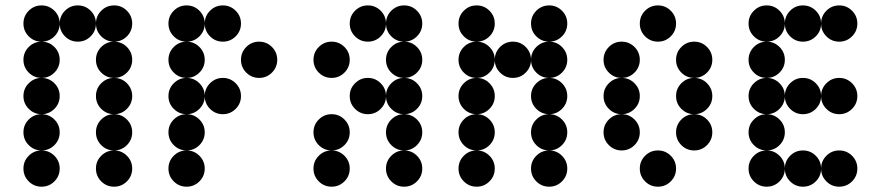

<svg xmlns="http://www.w3.org/2000/svg" viewBox="-20 -704 3321 724"><path d="M205.1 -615.2Q205.1 -586.9 185.1 -566.9Q165 -546.9 136.7 -546.9Q108.4 -546.9 88.4 -566.9Q68.4 -586.9 68.4 -615.2Q68.4 -643.6 88.4 -663.6Q108.4 -683.6 136.7 -683.6Q165 -683.6 185.1 -663.6Q205.1 -643.6 205.1 -615.2ZM341.8 -615.2Q341.8 -586.9 321.8 -566.9Q301.8 -546.9 273.4 -546.9Q245.1 -546.9 225.1 -566.9Q205.1 -586.9 205.1 -615.2Q205.1 -643.6 225.1 -663.6Q245.1 -683.6 273.4 -683.6Q301.8 -683.6 321.8 -663.6Q341.8 -643.6 341.8 -615.2ZM478.5 -615.2Q478.5 -586.9 458.5 -566.9Q438.5 -546.9 410.2 -546.9Q381.8 -546.9 361.8 -566.9Q341.8 -586.9 341.8 -615.2Q341.8 -643.6 361.8 -663.6Q381.8 -683.6 410.2 -683.6Q438.5 -683.6 458.5 -663.6Q478.5 -643.6 478.5 -615.2ZM205.1 -478.5Q205.1 -450.2 185.1 -430.2Q165 -410.2 136.7 -410.2Q108.4 -410.2 88.4 -430.2Q68.4 -450.2 68.4 -478.5Q68.4 -506.8 88.4 -526.9Q108.4 -546.9 136.7 -546.9Q165 -546.9 185.1 -526.9Q205.1 -506.8 205.1 -478.5ZM478.5 -478.5Q478.5 -450.2 458.5 -430.2Q438.5 -410.2 410.2 -410.2Q381.8 -410.2 361.8 -430.2Q341.8 -450.2 341.8 -478.5Q341.8 -506.8 361.8 -526.9Q381.8 -546.9 410.2 -546.9Q438.5 -546.9 458.5 -526.9Q478.5 -506.8 478.5 -478.5ZM205.1 -341.8Q205.1 -313.5 185.1 -293.5Q165 -273.4 136.7 -273.4Q108.4 -273.4 88.4 -293.5Q68.4 -313.5 68.4 -341.8Q68.4 -370.1 88.4 -390.1Q108.4 -410.2 136.7 -410.2Q165 -410.2 185.1 -390.1Q205.1 -370.1 205.1 -341.8ZM478.5 -341.8Q478.5 -313.5 458.5 -293.5Q438.5 -273.4 410.2 -273.4Q381.8 -273.4 361.8 -293.5Q341.8 -313.5 341.8 -341.8Q341.8 -370.1 361.8 -390.1Q381.8 -410.2 410.2 -410.2Q438.5 -410.2 458.5 -390.1Q478.5 -370.1 478.5 -341.8ZM205.1 -205.1Q205.1 -176.8 185.1 -156.7Q165 -136.7 136.7 -136.7Q108.4 -136.7 88.4 -156.7Q68.4 -176.8 68.4 -205.1Q68.4 -233.4 88.4 -253.4Q108.4 -273.4 136.7 -273.4Q165 -273.4 185.1 -253.4Q205.1 -233.4 205.1 -205.1ZM478.5 -205.1Q478.5 -176.8 458.5 -156.7Q438.5 -136.7 410.2 -136.7Q381.8 -136.7 361.8 -156.7Q341.8 -176.8 341.8 -205.1Q341.8 -233.4 361.8 -253.4Q381.8 -273.4 410.2 -273.4Q438.5 -273.4 458.5 -253.4Q478.5 -233.4 478.5 -205.1ZM205.1 -68.4Q205.1 -40 185.1 -20Q165 0 136.7 0Q108.4 0 88.4 -20Q68.4 -40 68.4 -68.4Q68.4 -96.7 88.4 -116.7Q108.4 -136.7 136.7 -136.7Q165 -136.7 185.1 -116.7Q205.1 -96.7 205.1 -68.4ZM478.5 -68.4Q478.5 -40 458.5 -20Q438.5 0 410.2 0Q381.8 0 361.8 -20Q341.8 -40 341.8 -68.4Q341.8 -96.7 361.8 -116.7Q381.8 -136.7 410.2 -136.7Q438.5 -136.7 458.5 -116.7Q478.5 -96.7 478.5 -68.4Z M752 -615.2Q752 -586.9 731.9 -566.9Q711.9 -546.9 683.6 -546.9Q655.3 -546.9 635.3 -566.9Q615.2 -586.9 615.2 -615.2Q615.2 -643.6 635.3 -663.6Q655.3 -683.6 683.6 -683.6Q711.9 -683.6 731.9 -663.6Q752 -643.6 752 -615.2ZM888.7 -615.2Q888.7 -586.9 868.7 -566.9Q848.6 -546.9 820.3 -546.9Q792 -546.9 772 -566.9Q752 -586.9 752 -615.2Q752 -643.6 772 -663.6Q792 -683.6 820.3 -683.6Q848.6 -683.6 868.7 -663.6Q888.7 -643.6 888.7 -615.2ZM752 -478.5Q752 -450.2 731.9 -430.2Q711.9 -410.2 683.6 -410.2Q655.3 -410.2 635.3 -430.2Q615.2 -450.2 615.2 -478.5Q615.2 -506.8 635.3 -526.9Q655.3 -546.9 683.6 -546.9Q711.9 -546.9 731.9 -526.9Q752 -506.8 752 -478.5ZM1025.4 -478.5Q1025.4 -450.2 1005.4 -430.2Q985.4 -410.2 957 -410.2Q928.7 -410.2 908.7 -430.2Q888.7 -450.2 888.7 -478.5Q888.7 -506.8 908.7 -526.9Q928.7 -546.9 957 -546.9Q985.4 -546.9 1005.4 -526.9Q1025.4 -506.8 1025.4 -478.5ZM752 -341.8Q752 -313.5 731.9 -293.5Q711.9 -273.4 683.6 -273.4Q655.3 -273.4 635.3 -293.5Q615.2 -313.5 615.2 -341.8Q615.2 -370.1 635.3 -390.1Q655.3 -410.2 683.6 -410.2Q711.9 -410.2 731.9 -390.1Q752 -370.1 752 -341.8ZM888.7 -341.8Q888.7 -313.5 868.7 -293.5Q848.6 -273.4 820.3 -273.4Q792 -273.4 772 -293.5Q752 -313.5 752 -341.8Q752 -370.1 772 -390.1Q792 -410.2 820.3 -410.2Q848.6 -410.2 868.7 -390.1Q888.7 -370.1 888.7 -341.8ZM752 -205.1Q752 -176.8 731.9 -156.7Q711.9 -136.7 683.6 -136.7Q655.3 -136.7 635.3 -156.7Q615.2 -176.8 615.2 -205.1Q615.2 -233.4 635.3 -253.4Q655.3 -273.4 683.6 -273.4Q711.9 -273.4 731.9 -253.4Q752 -233.4 752 -205.1ZM752 -68.4Q752 -40 731.9 -20Q711.9 0 683.6 0Q655.3 0 635.3 -20Q615.2 -40 615.2 -68.4Q615.2 -96.7 635.3 -116.7Q655.3 -136.7 683.6 -136.7Q711.9 -136.7 731.9 -116.7Q752 -96.7 752 -68.4Z M1435.5 -615.2Q1435.5 -643.6 1455.6 -663.6Q1475.6 -683.6 1503.9 -683.6Q1532.2 -683.6 1552.2 -663.6Q1572.3 -643.6 1572.3 -615.2Q1572.3 -586.9 1552.2 -566.9Q1532.2 -546.9 1503.9 -546.9Q1475.6 -546.9 1455.6 -566.9Q1435.5 -586.9 1435.5 -615.2ZM1298.8 -615.2Q1298.8 -643.6 1318.8 -663.6Q1338.9 -683.6 1367.2 -683.6Q1395.5 -683.6 1415.5 -663.6Q1435.5 -643.6 1435.5 -615.2Q1435.5 -586.9 1415.5 -566.9Q1395.5 -546.9 1367.2 -546.9Q1338.9 -546.9 1318.8 -566.9Q1298.8 -586.9 1298.8 -615.2ZM1435.5 -478.5Q1435.5 -506.8 1455.6 -526.9Q1475.6 -546.9 1503.9 -546.9Q1532.2 -546.9 1552.2 -526.9Q1572.3 -506.8 1572.3 -478.5Q1572.3 -450.2 1552.2 -430.2Q1532.2 -410.2 1503.9 -410.2Q1475.6 -410.2 1455.6 -430.2Q1435.5 -450.2 1435.5 -478.5ZM1162.1 -478.5Q1162.1 -506.8 1182.1 -526.9Q1202.1 -546.9 1230.5 -546.9Q1258.8 -546.9 1278.8 -526.9Q1298.8 -506.8 1298.8 -478.5Q1298.8 -450.2 1278.8 -430.2Q1258.8 -410.2 1230.5 -410.2Q1202.1 -410.2 1182.1 -430.2Q1162.1 -450.2 1162.1 -478.5ZM1435.5 -341.8Q1435.5 -370.1 1455.6 -390.1Q1475.6 -410.2 1503.9 -410.2Q1532.2 -410.2 1552.2 -390.1Q1572.3 -370.1 1572.3 -341.8Q1572.3 -313.5 1552.2 -293.5Q1532.2 -273.4 1503.9 -273.4Q1475.6 -273.4 1455.6 -293.5Q1435.5 -313.5 1435.5 -341.8ZM1298.8 -341.8Q1298.8 -370.1 1318.8 -390.1Q1338.9 -410.2 1367.2 -410.2Q1395.5 -410.2 1415.5 -390.1Q1435.5 -370.1 1435.5 -341.8Q1435.5 -313.5 1415.5 -293.5Q1395.5 -273.4 1367.2 -273.4Q1338.9 -273.4 1318.8 -293.5Q1298.8 -313.5 1298.8 -341.8ZM1435.5 -205.1Q1435.5 -233.4 1455.6 -253.4Q1475.6 -273.4 1503.9 -273.4Q1532.2 -273.4 1552.2 -253.4Q1572.3 -233.4 1572.3 -205.1Q1572.3 -176.8 1552.2 -156.7Q1532.2 -136.7 1503.9 -136.7Q1475.6 -136.7 1455.6 -156.7Q1435.5 -176.8 1435.5 -205.1ZM1162.1 -205.1Q1162.1 -233.4 1182.1 -253.4Q1202.1 -273.4 1230.5 -273.4Q1258.8 -273.4 1278.8 -253.4Q1298.8 -233.4 1298.8 -205.1Q1298.8 -176.8 1278.8 -156.7Q1258.8 -136.7 1230.5 -136.7Q1202.1 -136.7 1182.1 -156.7Q1162.1 -176.8 1162.1 -205.1ZM1435.5 -68.4Q1435.5 -96.7 1455.6 -116.7Q1475.6 -136.7 1503.9 -136.7Q1532.2 -136.7 1552.2 -116.7Q1572.3 -96.7 1572.3 -68.4Q1572.3 -40 1552.2 -20Q1532.2 0 1503.9 0Q1475.6 0 1455.6 -20Q1435.5 -40 1435.5 -68.4ZM1162.1 -68.4Q1162.1 -96.7 1182.1 -116.7Q1202.1 -136.7 1230.5 -136.7Q1258.8 -136.7 1278.8 -116.7Q1298.8 -96.7 1298.8 -68.4Q1298.8 -40 1278.8 -20Q1258.8 0 1230.5 0Q1202.1 0 1182.1 -20Q1162.1 -40 1162.1 -68.4Z M1845.7 -615.2Q1845.7 -586.9 1825.7 -566.9Q1805.7 -546.9 1777.3 -546.9Q1749 -546.9 1729 -566.9Q1709 -586.9 1709 -615.2Q1709 -643.6 1729 -663.6Q1749 -683.6 1777.3 -683.6Q1805.7 -683.6 1825.7 -663.6Q1845.7 -643.6 1845.7 -615.2ZM2119.1 -615.2Q2119.1 -586.9 2099.1 -566.9Q2079.1 -546.9 2050.8 -546.9Q2022.5 -546.9 2002.4 -566.9Q1982.4 -586.9 1982.4 -615.2Q1982.4 -643.6 2002.4 -663.6Q2022.5 -683.6 2050.8 -683.6Q2079.1 -683.6 2099.1 -663.6Q2119.1 -643.6 2119.1 -615.2ZM1845.7 -478.5Q1845.7 -450.2 1825.7 -430.2Q1805.7 -410.2 1777.3 -410.2Q1749 -410.2 1729 -430.2Q1709 -450.2 1709 -478.5Q1709 -506.8 1729 -526.9Q1749 -546.9 1777.3 -546.9Q1805.7 -546.9 1825.7 -526.9Q1845.7 -506.8 1845.7 -478.5ZM1982.4 -478.5Q1982.4 -450.2 1962.4 -430.2Q1942.4 -410.2 1914.1 -410.2Q1885.7 -410.2 1865.7 -430.2Q1845.7 -450.2 1845.7 -478.5Q1845.7 -506.8 1865.7 -526.9Q1885.7 -546.9 1914.1 -546.9Q1942.4 -546.9 1962.4 -526.9Q1982.4 -506.8 1982.4 -478.5ZM2119.1 -478.5Q2119.1 -450.2 2099.1 -430.2Q2079.1 -410.2 2050.8 -410.2Q2022.5 -410.2 2002.4 -430.2Q1982.4 -450.2 1982.4 -478.5Q1982.4 -506.8 2002.4 -526.9Q2022.5 -546.9 2050.8 -546.9Q2079.1 -546.9 2099.1 -526.9Q2119.1 -506.8 2119.1 -478.5ZM1845.7 -341.8Q1845.7 -313.5 1825.7 -293.5Q1805.7 -273.4 1777.3 -273.4Q1749 -273.4 1729 -293.5Q1709 -313.5 1709 -341.8Q1709 -370.1 1729 -390.1Q1749 -410.2 1777.3 -410.2Q1805.7 -410.2 1825.7 -390.1Q1845.7 -370.1 1845.7 -341.8ZM2119.1 -341.8Q2119.1 -313.5 2099.1 -293.5Q2079.1 -273.4 2050.8 -273.4Q2022.5 -273.4 2002.4 -293.5Q1982.4 -313.5 1982.4 -341.8Q1982.4 -370.1 2002.4 -390.1Q2022.5 -410.2 2050.8 -410.2Q2079.1 -410.2 2099.1 -390.1Q2119.1 -370.1 2119.1 -341.8ZM1845.7 -205.1Q1845.7 -176.8 1825.7 -156.7Q1805.7 -136.7 1777.3 -136.7Q1749 -136.7 1729 -156.7Q1709 -176.8 1709 -205.1Q1709 -233.4 1729 -253.4Q1749 -273.4 1777.3 -273.4Q1805.7 -273.4 1825.7 -253.4Q1845.7 -233.4 1845.7 -205.1ZM2119.1 -205.1Q2119.1 -176.8 2099.1 -156.7Q2079.1 -136.7 2050.8 -136.7Q2022.5 -136.7 2002.4 -156.7Q1982.4 -176.8 1982.4 -205.1Q1982.4 -233.4 2002.4 -253.4Q2022.5 -273.4 2050.8 -273.4Q2079.1 -273.4 2099.1 -253.4Q2119.1 -233.4 2119.1 -205.1ZM1845.7 -68.4Q1845.7 -40 1825.7 -20Q1805.7 0 1777.3 0Q1749 0 1729 -20Q1709 -40 1709 -68.4Q1709 -96.7 1729 -116.7Q1749 -136.7 1777.3 -136.7Q1805.7 -136.7 1825.7 -116.7Q1845.7 -96.7 1845.7 -68.4ZM2119.1 -68.4Q2119.1 -40 2099.1 -20Q2079.1 0 2050.8 0Q2022.5 0 2002.4 -20Q1982.4 -40 1982.4 -68.4Q1982.4 -96.7 2002.4 -116.7Q2022.5 -136.7 2050.8 -136.7Q2079.1 -136.7 2099.1 -116.7Q2119.1 -96.7 2119.1 -68.4Z M2529.3 -615.2Q2529.3 -586.9 2509.3 -566.9Q2489.3 -546.9 2460.9 -546.9Q2432.6 -546.9 2412.6 -566.9Q2392.6 -586.9 2392.6 -615.2Q2392.6 -643.6 2412.6 -663.6Q2432.6 -683.6 2460.9 -683.6Q2489.3 -683.6 2509.3 -663.6Q2529.3 -643.6 2529.3 -615.2ZM2392.6 -478.5Q2392.6 -450.2 2372.6 -430.2Q2352.5 -410.2 2324.2 -410.2Q2295.9 -410.2 2275.9 -430.2Q2255.9 -450.2 2255.9 -478.5Q2255.9 -506.8 2275.9 -526.9Q2295.9 -546.9 2324.2 -546.9Q2352.5 -546.9 2372.6 -526.9Q2392.6 -506.8 2392.6 -478.5ZM2666 -478.5Q2666 -450.2 2646 -430.2Q2626 -410.2 2597.7 -410.2Q2569.3 -410.2 2549.3 -430.2Q2529.3 -450.2 2529.3 -478.5Q2529.3 -506.8 2549.3 -526.9Q2569.3 -546.9 2597.7 -546.9Q2626 -546.9 2646 -526.9Q2666 -506.8 2666 -478.5ZM2392.6 -341.8Q2392.6 -313.5 2372.6 -293.5Q2352.5 -273.4 2324.2 -273.4Q2295.9 -273.4 2275.9 -293.5Q2255.9 -313.5 2255.9 -341.8Q2255.9 -370.1 2275.9 -390.1Q2295.9 -410.2 2324.2 -410.2Q2352.5 -410.2 2372.6 -390.1Q2392.6 -370.1 2392.6 -341.8ZM2666 -341.8Q2666 -313.5 2646 -293.5Q2626 -273.4 2597.7 -273.4Q2569.3 -273.4 2549.3 -293.5Q2529.3 -313.5 2529.3 -341.8Q2529.3 -370.1 2549.3 -390.1Q2569.3 -410.2 2597.7 -410.2Q2626 -410.2 2646 -390.1Q2666 -370.1 2666 -341.8ZM2392.6 -205.1Q2392.6 -176.8 2372.6 -156.7Q2352.5 -136.7 2324.2 -136.7Q2295.9 -136.7 2275.9 -156.7Q2255.9 -176.8 2255.9 -205.1Q2255.9 -233.4 2275.9 -253.4Q2295.9 -273.4 2324.2 -273.4Q2352.5 -273.4 2372.6 -253.4Q2392.6 -233.4 2392.6 -205.1ZM2666 -205.1Q2666 -176.8 2646 -156.7Q2626 -136.7 2597.7 -136.7Q2569.3 -136.7 2549.3 -156.7Q2529.3 -176.8 2529.3 -205.1Q2529.3 -233.4 2549.3 -253.4Q2569.3 -273.4 2597.7 -273.4Q2626 -273.4 2646 -253.4Q2666 -233.4 2666 -205.1ZM2529.3 -68.4Q2529.3 -40 2509.3 -20Q2489.3 0 2460.9 0Q2432.6 0 2412.6 -20Q2392.6 -40 2392.6 -68.4Q2392.6 -96.7 2412.6 -116.7Q2432.6 -136.7 2460.9 -136.7Q2489.3 -136.7 2509.3 -116.7Q2529.3 -96.7 2529.3 -68.4Z M2939.5 -615.2Q2939.5 -586.9 2919.4 -566.9Q2899.4 -546.9 2871.1 -546.9Q2842.8 -546.9 2822.8 -566.9Q2802.7 -586.9 2802.7 -615.2Q2802.7 -643.6 2822.8 -663.6Q2842.8 -683.6 2871.1 -683.6Q2899.4 -683.6 2919.4 -663.6Q2939.5 -643.6 2939.5 -615.2ZM3076.2 -615.2Q3076.2 -586.9 3056.2 -566.9Q3036.1 -546.9 3007.8 -546.9Q2979.5 -546.9 2959.5 -566.9Q2939.5 -586.9 2939.5 -615.2Q2939.5 -643.6 2959.5 -663.6Q2979.5 -683.6 3007.8 -683.6Q3036.1 -683.6 3056.2 -663.6Q3076.2 -643.6 3076.2 -615.2ZM3212.9 -615.2Q3212.9 -586.9 3192.9 -566.9Q3172.9 -546.9 3144.5 -546.9Q3116.2 -546.9 3096.2 -566.9Q3076.2 -586.9 3076.2 -615.2Q3076.2 -643.6 3096.2 -663.6Q3116.2 -683.6 3144.5 -683.6Q3172.9 -683.6 3192.9 -663.6Q3212.9 -643.6 3212.9 -615.2ZM2939.5 -478.5Q2939.5 -450.2 2919.4 -430.2Q2899.4 -410.2 2871.1 -410.2Q2842.8 -410.2 2822.8 -430.2Q2802.7 -450.2 2802.7 -478.5Q2802.7 -506.8 2822.8 -526.9Q2842.8 -546.9 2871.1 -546.9Q2899.4 -546.9 2919.4 -526.9Q2939.5 -506.8 2939.5 -478.5ZM2939.5 -341.8Q2939.5 -313.5 2919.4 -293.5Q2899.4 -273.4 2871.1 -273.4Q2842.8 -273.4 2822.8 -293.5Q2802.7 -313.5 2802.7 -341.8Q2802.7 -370.1 2822.8 -390.1Q2842.8 -410.2 2871.1 -410.2Q2899.4 -410.2 2919.4 -390.1Q2939.5 -370.1 2939.5 -341.8ZM3076.2 -341.8Q3076.2 -313.5 3056.2 -293.5Q3036.1 -273.4 3007.8 -273.4Q2979.5 -273.4 2959.5 -293.5Q2939.5 -313.5 2939.5 -341.8Q2939.5 -370.1 2959.5 -390.1Q2979.5 -410.2 3007.8 -410.2Q3036.1 -410.2 3056.2 -390.1Q3076.2 -370.1 3076.2 -341.8ZM3212.9 -341.8Q3212.9 -313.5 3192.9 -293.5Q3172.9 -273.4 3144.5 -273.4Q3116.2 -273.4 3096.2 -293.5Q3076.2 -313.5 3076.2 -341.8Q3076.2 -370.1 3096.2 -390.1Q3116.2 -410.2 3144.5 -410.2Q3172.9 -410.2 3192.9 -390.1Q3212.9 -370.1 3212.9 -341.8ZM2939.5 -205.1Q2939.5 -176.8 2919.4 -156.7Q2899.4 -136.7 2871.1 -136.7Q2842.8 -136.7 2822.8 -156.7Q2802.7 -176.8 2802.7 -205.1Q2802.7 -233.4 2822.8 -253.4Q2842.8 -273.4 2871.1 -273.4Q2899.4 -273.4 2919.4 -253.4Q2939.5 -233.4 2939.5 -205.1ZM2939.5 -68.4Q2939.5 -40 2919.4 -20Q2899.4 0 2871.1 0Q2842.8 0 2822.8 -20Q2802.7 -40 2802.7 -68.4Q2802.7 -96.7 2822.8 -116.7Q2842.8 -136.7 2871.1 -136.7Q2899.4 -136.7 2919.4 -116.7Q2939.5 -96.7 2939.5 -68.4ZM3076.2 -68.4Q3076.2 -40 3056.2 -20Q3036.1 0 3007.8 0Q2979.5 0 2959.5 -20Q2939.5 -40 2939.5 -68.4Q2939.5 -96.7 2959.5 -116.7Q2979.5 -136.7 3007.8 -136.7Q3036.1 -136.7 3056.2 -116.7Q3076.2 -96.7 3076.2 -68.4ZM3212.9 -68.4Q3212.9 -40 3192.9 -20Q3172.9 0 3144.5 0Q3116.2 0 3096.2 -20Q3076.2 -40 3076.2 -68.4Q3076.2 -96.7 3096.2 -116.7Q3116.2 -136.7 3144.5 -136.7Q3172.9 -136.7 3192.9 -116.7Q3212.9 -96.7 3212.9 -68.4Z"/></svg>

Font: DatDot
Style: Bold
Weight: 700
Designer: GGBot
Version: 1.00